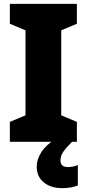

<svg xmlns="http://www.w3.org/2000/svg" viewBox="-20 -734 448 994"><path d="M378 0H31V-103L112 -137V-577L31 -611V-714H378V-611L297 -577V-137L378 -103ZM293 96Q293 131 332 131Q345 131 359.5 128Q374 125 383 120V226Q369 232 348.5 236Q328 240 302 240Q243 240 206.5 210Q170 180 170 128Q170 94 192 57Q214 20 275 -22L353 0Q320 33 306.5 53.5Q293 74 293 96Z"/></svg>

Font: Noto Sans Sinhala UI SemiCondensed Black
Style: Regular
Weight: 900
Width: 4
Designer: Jelle Bosma - Monotype Design Team
Foundry: Monotype Imaging Inc.
Version: Version 2.006; ttfautohint (v1.8.4.7-5d5b)